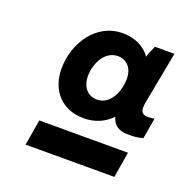

<svg xmlns="http://www.w3.org/2000/svg" viewBox="-82 -782 533 547"><g transform="rotate(20 185.0 -508.5)"><path d="M50 -312H319L332 -390H63ZM310 -439C329 -438 345 -440 359 -444L370 -507C363 -506 358 -505 349 -505C330 -506 326 -516 330 -541L360 -700H301C296 -688 290 -677 287 -665C269 -690 240 -705 202 -705C122 -705 72 -628 72 -551C72 -484 114 -439 179 -439C214 -439 242 -452 263 -474C269 -452 284 -440 310 -439ZM212 -639C230 -639 257 -627 257 -586C257 -552 239 -502 197 -502C168 -502 150 -524 150 -557C150 -592 170 -639 212 -639Z"/></g></svg>

Font: Fixel Text 20240404 SemiBold
Style: Italic
Weight: 600
Width: 4
Italic angle: -10°
Designer: AlfaBravo + MacPaw
Foundry: Kyrylo Tkachov, Marchela Mozhyna, Serhii Makarenko, Maria Weinstein, Zakhar Kryvoshyya
Version: Version 1.211;Glyphs 3.2 (3225)